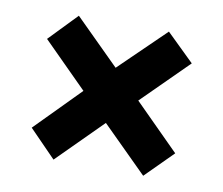

<svg xmlns="http://www.w3.org/2000/svg" viewBox="-57 -637 660 569"><g transform="rotate(10 273.5 -353.0)"><path d="M408 -570 491 -489 354 -353 489 -218 407 -136 271 -271 137 -137 57 -219 189 -353 56 -486 137 -570 271 -437Z"/></g></svg>

Font: Noto Sans Khmer SemiCondensed ExtraBold
Style: Regular
Weight: 800
Width: 4
Designer: Danh Hong and the Monotype Design Team
Foundry: Monotype Imaging Inc.
Version: Version 2.004